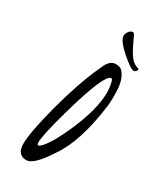

<svg xmlns="http://www.w3.org/2000/svg" viewBox="-191 -791 726 874"><g transform="rotate(30 171.5 -354.0)"><path d="M237.3 -727.5Q241.7 -727.1 245.1 -721.2Q248.5 -715.3 265.4 -679.2Q282.2 -643.1 298.6 -622.6Q314.9 -602.1 339.4 -595.7L339.8 -595.2Q342.8 -593.8 342.8 -590.8Q342.8 -587.9 337.9 -582Q334 -576.2 325.2 -576.2Q310.5 -576.2 259 -621.3Q207.5 -666.5 207.5 -691.9Q207.5 -700.2 212.4 -709Q222.2 -727.5 237.3 -727.5ZM106.9 20.5Q58.1 20.5 58.1 -38.6Q58.1 -97.7 97.4 -246.6Q136.7 -395.5 184.6 -501.5Q194.3 -522.5 195.8 -526.4Q214.4 -562.5 241.2 -562.5Q268.1 -562.5 278.3 -548.3Q303.2 -518.6 306.2 -465.3Q309.1 -412.1 304.2 -376Q278.3 -178.2 208.5 -78.1L198.7 -63.5Q142.6 20.5 106.9 20.5ZM270.5 -451.2Q265.1 -497.1 255.9 -496.6Q220.2 -494.6 151.9 -250Q114.3 -114.7 114.3 -79.1Q114.7 -78.1 115.5 -71.5Q116.2 -64.9 121.1 -64.9Q127.4 -65.4 139.6 -78.6Q173.3 -117.2 212.9 -207Q272 -340.3 272 -432.6Q272 -439.9 270.5 -451.2Z"/></g></svg>

Font: Kristi
Style: Regular
Weight: 400
Italic angle: -15°
Version: Version 1.004